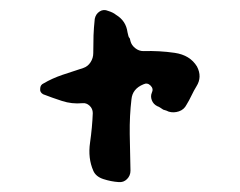

<svg xmlns="http://www.w3.org/2000/svg" viewBox="-20 -363 483 387"><path d="M377 -229Q388 -208 376 -189Q371 -181 366 -170.5Q361 -160 356 -152Q351 -142 340.5 -138.5Q330 -135 320 -138Q318 -139 315.5 -140Q313 -141 309 -142Q306 -144 303 -146Q300 -148 297 -149Q289 -153 286 -161Q283 -169 286 -176Q290 -184 283.5 -190.5Q277 -197 269 -193Q247 -184 245 -163Q241 -130 241.5 -92.5Q242 -55 243 -19Q243 -9 236 -2Q229 5 219 4Q204 3 188.5 -2Q173 -7 168 -19Q157 -44 161.5 -75.5Q166 -107 167 -135Q167 -144 160.5 -150Q154 -156 146 -155Q125 -153 105 -159.5Q85 -166 67 -173Q60 -177 61 -184Q61 -192 68 -195Q85 -205 105.5 -212Q126 -219 148 -226Q157 -229 162.5 -237.5Q168 -246 168 -256Q168 -277 168.5 -291.5Q169 -306 171 -325Q173 -335 181 -340Q189 -345 198 -341Q208 -338 214 -333Q234 -321 237 -298Q239 -288 240.5 -287Q242 -286 243 -280Q245 -272 252.5 -266Q260 -260 269 -260Q301 -261 332 -256.5Q363 -252 377 -229Z"/></svg>

Font: Slackside One
Style: Regular
Weight: 400
Version: Version 1.000